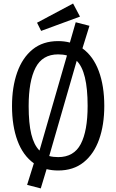

<svg xmlns="http://www.w3.org/2000/svg" viewBox="-20 -949 655 1082"><path d="M307.7 -717.4Q343.1 -717.4 373.8 -709.2L406.7 -823.6L484.1 -803.6L444.6 -676.4Q505.6 -632.3 536.7 -548.5Q567.7 -464.6 567.7 -352.3Q567.7 -245.1 538.5 -163.1Q509.2 -81 451.5 -34.6Q393.8 11.8 307.7 11.8Q273.3 11.8 242.6 4.1L209.7 112.8L132.8 92.8L170.8 -28.7Q109.7 -72.3 78.7 -155.6Q47.7 -239 47.7 -351.3Q47.7 -458.5 76.9 -541Q106.2 -623.6 163.8 -670.5Q221.5 -717.4 307.7 -717.4ZM307.7 -642.6Q219 -642.6 180.3 -567.2Q141.5 -491.8 141.5 -351.3Q141.5 -253.8 156.4 -192.8Q171.3 -131.8 202.6 -100.5L357.4 -636.4Q335.4 -642.6 307.7 -642.6ZM473.8 -352.3Q473.8 -546.2 412.3 -606.2L257.4 -69.7Q280 -63.6 307.7 -63.6Q396.4 -63.6 435.1 -137.4Q473.8 -211.3 473.8 -352.3ZM391.8 -929.2 430.8 -855.4 211.8 -774.9 188.7 -821Z"/></svg>

Font: FiraCode Nerd Font
Style: Regular
Weight: 400
Designer: Carrois Corporate, Edenspiekermann AG, Nikita Prokopov
Foundry: Carrois Corporate, Edenspiekermann AG, Nikita Prokopov
Version: Version 6.002;Nerd Fonts 2.2.2